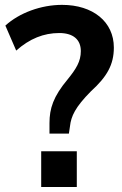

<svg xmlns="http://www.w3.org/2000/svg" viewBox="-20 -749 489 769"><path d="M287.6 0V-143.1H145V0ZM255.9 -213.9 260.3 -243.2C264.6 -283.2 281.2 -319.8 344.2 -383.3C408.2 -441.4 436 -489.7 436 -558.6C436 -661.6 352.5 -729.5 228.5 -729.5C144 -729.5 57.1 -697.3 1.5 -646.5L44.9 -546.4C98.6 -594.2 155.3 -616.7 217.3 -616.7C272.9 -616.7 303.7 -590.8 303.7 -544.4C303.7 -502.9 285.2 -473.6 251 -431.2C193.4 -362.3 178.2 -314.5 178.2 -255.9V-213.9Z"/></svg>

Font: Winston SemiBold
Style: Regular
Weight: 600
Designer: Vernon Adams, Kim Jin-seong, David Berlow, Cristiano Sobral
Foundry: The Winston Project Authors
Version: Version 3.004